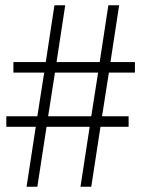

<svg xmlns="http://www.w3.org/2000/svg" viewBox="-20 -710 540 730"><path d="M469 -268H368L394 -434H493V-474H400L433 -690H392L359 -474H195L228 -690H187L154 -474H31V-434H148L122 -268H4V-228H116L81 0H122L157 -228H321L286 0H327L362 -228H469ZM327 -268H163L189 -434H353Z"/></svg>

Font: Neo Euler
Style: Euler
Weight: 500
Designer: Hermann Zapf
Version: Version 000.002